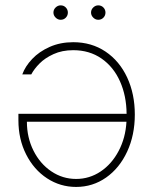

<svg xmlns="http://www.w3.org/2000/svg" viewBox="-20 -701 581 728"><path d="M491.2 -266.6Q491.2 -189 462.2 -126.2Q433.1 -63.5 382.3 -27.8Q331.5 7.8 268.6 7.8Q208.5 7.8 158.4 -24.9Q108.4 -57.6 79.1 -115.5Q49.8 -173.3 49.8 -245.1V-269.5H460Q459.5 -337.4 435.1 -392.3Q410.6 -447.3 365 -479Q319.3 -510.7 257.8 -510.7Q215.3 -510.7 182.9 -495.8Q150.4 -481 129.9 -460.2Q109.4 -439.5 98.6 -418.9H64.5Q75.7 -449.7 102.1 -477.5Q128.4 -505.4 168.5 -523.2Q208.5 -541 257.8 -541Q327.1 -541 380.1 -505.4Q433.1 -469.7 462.2 -407.2Q491.2 -344.7 491.2 -266.6ZM268.6 -22.5Q319.3 -22.5 361.6 -50.8Q403.8 -79.1 429.9 -128.7Q456.1 -178.2 459.5 -239.3H82Q82 -179.7 106.9 -129.9Q131.8 -80.1 174.6 -51.3Q217.3 -22.5 268.6 -22.5ZM182.6 -653.3Q182.6 -664.6 190.9 -672.6Q199.2 -680.7 210 -680.7Q221.7 -680.7 229.5 -672.6Q237.3 -664.6 237.3 -653.3Q237.3 -642.1 229.5 -634Q221.7 -626 210 -626Q199.2 -626 190.9 -634.3Q182.6 -642.6 182.6 -653.3ZM325.2 -653.3Q325.2 -664.6 333.5 -672.6Q341.8 -680.7 352.5 -680.7Q364.3 -680.7 372.1 -672.6Q379.9 -664.6 379.9 -653.3Q379.9 -642.1 372.1 -634Q364.3 -626 352.5 -626Q341.8 -626 333.5 -634.3Q325.2 -642.6 325.2 -653.3Z"/></svg>

Font: Pretendard Thin
Style: Regular
Weight: 100
Designer: Base glyphs from Inter by Rasmus Andersson; Hangeul glyphs from Noto Sans CJK(Source Han Sans) by Jang Soo-young and Kan
Foundry: Kil Hyung-jin
Version: Version 1.309